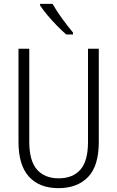

<svg xmlns="http://www.w3.org/2000/svg" viewBox="-20 -967 609 997"><path d="M493 -230Q493 -105 437 -47.5Q381 10 284 10Q184 10 130 -50Q76 -110 76 -230V-714H132V-231Q132 -132 172 -86.5Q212 -41 285 -41Q357 -41 397 -85.5Q437 -130 437 -230V-714H493ZM253 -947Q273 -911 303 -870Q333 -829 359 -798V-788H324Q302 -807 276 -833.5Q250 -860 226.5 -888Q203 -916 188 -939V-947Z"/></svg>

Font: Noto Sans Ethiopic Condensed Light
Style: Regular
Weight: 300
Width: 3
Designer: Monotype Design Team
Foundry: Monotype Imaging Inc.
Version: Version 2.102; ttfautohint (v1.8.4.7-5d5b)